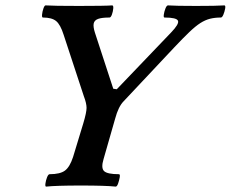

<svg xmlns="http://www.w3.org/2000/svg" viewBox="-20 -688 856 712"><path d="M151 4Q147 4 148.5 -7.5Q150 -19 154.5 -30.5Q159 -42 164 -42Q203 -42 221 -55.5Q239 -69 251 -106L289 -231Q295 -251 298 -265.5Q301 -280 301 -288Q301 -296 298.5 -307Q296 -318 291 -331L216 -559Q204 -597 188 -610Q172 -623 139 -623Q135 -623 136 -634Q137 -645 141 -656.5Q145 -668 149 -668Q163 -667 194 -666.5Q225 -666 273 -666Q321 -666 352 -666.5Q383 -667 396 -668Q401 -668 400 -656.5Q399 -645 395 -634Q391 -623 386 -623Q358 -623 344 -618Q330 -613 327.5 -601Q325 -589 332 -567L400 -359L413 -357L614 -567Q645 -599 640 -611Q635 -623 590 -623Q586 -623 587.5 -634Q589 -645 593.5 -656.5Q598 -668 603 -668Q617 -667 643 -666.5Q669 -666 707 -666Q745 -666 771.5 -666.5Q798 -667 812 -668Q817 -668 815 -656.5Q813 -645 808.5 -634Q804 -623 799 -623Q777 -623 759 -618.5Q741 -614 723 -602.5Q705 -591 682 -569Q659 -547 626 -512L439 -313Q419 -293 407 -248L364 -98Q354 -65 366 -53.5Q378 -42 421 -42Q426 -42 424 -30.5Q422 -19 418 -7.5Q414 4 409 4Q390 2 358 1Q326 0 280 0Q234 0 202 1Q170 2 151 4Z"/></svg>

Font: Junicode VF
Style: Italic
Weight: 400
Italic angle: -11°
Designer: Peter S. Baker
Version: Version 2.209